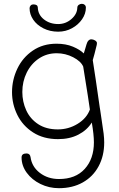

<svg xmlns="http://www.w3.org/2000/svg" viewBox="-20 -736 622 1006"><path d="M514 -98Q520 -61 523 -36Q526 -11 526 10Q526 81 496.5 135.5Q467 190 413.5 220Q360 250 289 250Q237 250 192 228Q147 206 120 169Q93 132 93 89Q93 68 119 68Q137 68 140 87Q147 138 189 170Q231 202 289 202Q376 202 424 149Q472 96 472 10Q472 -30 461 -94Q436 -54 390.5 -30.5Q345 -7 284 -7Q208 -7 153.5 -42Q99 -77 71 -133.5Q43 -190 43 -253Q43 -318 71 -376.5Q99 -435 152 -471Q205 -507 276 -507Q325 -507 362 -491.5Q399 -476 419 -456L426 -479Q435 -511 438 -516Q446 -530 458 -530Q468 -530 477.5 -524.5Q487 -519 488 -511Q488 -505 487 -501L475 -453L466 -421Q479 -340 503 -171Q503 -174 514 -98ZM451 -162Q442 -226 426 -324L416 -387Q404 -415 363.5 -436Q323 -457 277 -457Q225 -457 184 -429.5Q143 -402 120 -355.5Q97 -309 97 -254Q97 -203 117.5 -158Q138 -113 180 -85.5Q222 -58 283 -58Q339 -58 386.5 -87Q434 -116 451 -162ZM135 -693Q135 -701 140.5 -707Q146 -713 154 -713Q177 -713 178 -698Q179 -659 210 -634.5Q241 -610 285 -610Q324 -610 354 -636Q384 -662 385 -695Q385 -705 392.5 -710.5Q400 -716 409 -716Q418 -716 424 -710.5Q430 -705 430 -696Q430 -664 410 -635Q390 -606 357 -588Q324 -570 285 -570Q242 -570 207.5 -587.5Q173 -605 154 -633Q135 -661 135 -693Z"/></svg>

Font: Mali Light
Style: Regular
Weight: 300
Designer: Kitiyaporn Chalermlarp | Katatrad Aksorn Co.,Ltd.
Foundry: Cadson Demak Co.,Ltd.
Version: Version 1.000; ttfautohint (v1.6)